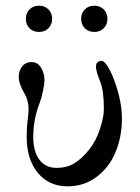

<svg xmlns="http://www.w3.org/2000/svg" viewBox="-20 -657 500 685"><path d="M85.4 -556.2Q72.3 -569.3 72.3 -589.8Q72.3 -610.4 85.4 -623.5Q98.6 -636.7 119.1 -636.7Q139.6 -636.7 152.8 -623.5Q166 -610.4 166 -589.8Q166 -569.3 152.8 -556.2Q139.6 -543 119.1 -543Q98.6 -543 85.4 -556.2ZM282.7 -556.2Q269.5 -569.3 269.5 -589.8Q269.5 -610.4 282.7 -623.5Q295.9 -636.7 316.4 -636.7Q336.9 -636.7 350.1 -623.5Q363.3 -610.4 363.3 -589.8Q363.3 -569.3 350.1 -556.2Q336.9 -543 316.4 -543Q295.9 -543 282.7 -556.2ZM46.9 -383.8Q46.9 -403.8 58.8 -419.7Q70.8 -435.5 92.8 -435.5Q114.3 -435.5 126.5 -415.5Q138.7 -395.5 138.7 -369.6Q138.7 -358.4 133.3 -332.3Q127.9 -306.2 121.1 -288.6Q98.6 -230.5 98.6 -168Q98.6 -117.2 120.4 -87.6Q142.1 -58.1 181.6 -58.1Q218.3 -58.1 244.9 -74.2Q271.5 -90.3 297.9 -123Q323.2 -154.8 336.9 -197.5Q350.6 -240.2 350.6 -267.6Q350.6 -332 337.9 -364.3Q322.3 -403.8 322.3 -418.5Q322.3 -439.5 343.3 -439.5Q353 -439.5 366.7 -416Q380.4 -392.6 392.6 -356.4Q415 -290.5 415 -234.4Q415 -168.9 392.3 -114.3Q369.6 -59.6 324.7 -25.9Q279.8 7.8 221.2 7.8Q154.8 7.8 115 -40.3Q75.2 -88.4 75.2 -168.5Q75.2 -201.2 78.1 -222.7Q82 -252.9 82 -267.6Q82 -298.3 66.9 -324.2Q46.9 -357.4 46.9 -383.8Z"/></svg>

Font: Theano Didot
Style: Regular
Weight: 400
Designer: Alexey Kryukov
Version: Version 2.0